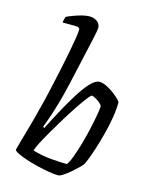

<svg xmlns="http://www.w3.org/2000/svg" viewBox="-120 -875 736 950"><g transform="rotate(15 248.5 -400.0)"><path d="M272 0Q251 0 222 -5Q193 -10 162 -17.5Q131 -25 104 -34Q77 -43 58.5 -52Q40 -61 37 -68Q41 -83 50.5 -117.5Q60 -152 73 -197Q86 -242 97 -287Q111 -339 123.5 -395Q136 -451 147.5 -504Q159 -557 167.5 -602Q176 -647 181 -678Q186 -709 186 -720Q186 -729 180 -732.5Q174 -736 163 -736H98Q98 -744 100.5 -753Q103 -762 105 -767Q122 -775 142.5 -782.5Q163 -790 183.5 -795Q204 -800 219 -800Q242 -800 258.5 -788Q275 -776 275 -754Q275 -749 272 -733.5Q269 -718 263 -690L208 -445Q198 -401 185.5 -356.5Q173 -312 160.5 -275Q148 -238 138 -213L145 -208Q167 -252 194 -302Q221 -352 249 -397.5Q277 -443 303.5 -471.5Q330 -500 350 -500Q366 -500 385 -491Q404 -482 422 -469Q440 -456 453 -443.5Q466 -431 467 -425Q467 -389 459.5 -345Q452 -301 440.5 -257Q429 -213 417 -176Q405 -139 395 -114.5Q385 -90 382 -86Q377 -79 362.5 -65Q348 -51 330.5 -36Q313 -21 297 -10.5Q281 0 272 0ZM299 -65Q309 -76 321 -108Q333 -140 345 -181.5Q357 -223 366.5 -265.5Q376 -308 381.5 -340Q387 -372 387 -385Q383 -394 371.5 -403Q360 -412 348.5 -418Q337 -424 331 -424Q327 -424 310.5 -403Q294 -382 271 -347.5Q248 -313 223.5 -273Q199 -233 177 -195Q155 -157 140 -128Q125 -99 123 -87Q171 -73 218.5 -69Q266 -65 299 -65Z"/></g></svg>

Font: Texturina 12pt Light
Style: Italic
Weight: 300
Italic angle: -11°
Designer: Guillermo Torres Carreño
Foundry: Omnibus-Type
Version: Version 1.002